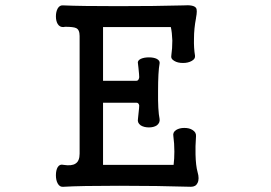

<svg xmlns="http://www.w3.org/2000/svg" viewBox="-20 -715 1040 736"><path d="M285.2 -577.1V-126Q285.2 -97.7 269.5 -87.9Q254.9 -78.1 223.6 -83Q209 -86.9 201.2 -74.2Q194.3 -62.5 194.3 -43Q194.3 -24.4 201.2 -11.7Q209 2.9 223.6 1Q287.1 -2.9 436.5 -2.9Q585 -2.9 711.9 1Q730.5 1 737.3 -13.7Q745.1 -29.3 737.3 -55.7Q730.5 -80.1 729.5 -123Q728.5 -151.4 731.4 -193.4Q732.4 -208 717.8 -216.8Q706.1 -224.6 686.5 -224.6Q668 -224.6 655.3 -216.8Q641.6 -208 644.5 -193.4Q648.4 -165 648.4 -133.8Q648.4 -106.4 645.5 -83H375V-321.3H502.9Q511.7 -321.3 513.7 -310.5Q513.7 -303.7 510.7 -277.3L508.8 -258.8Q505.9 -244.1 519.5 -234.4Q532.2 -226.6 550.8 -226.6Q569.3 -226.6 581.1 -234.4Q593.8 -244.1 591.8 -258.8Q585 -291 585.9 -365.2Q585.9 -440.4 591.8 -471.7Q593.8 -482.4 581.1 -489.3Q569.3 -495.1 550.8 -495.1Q532.2 -495.1 519.5 -489.3Q505.9 -482.4 508.8 -471.7L510.7 -455.1Q513.7 -426.8 513.7 -418.9Q511.7 -405.3 502.9 -405.3H375V-611.3H634.8Q639.6 -590.8 640.6 -559.6Q640.6 -529.3 636.7 -502Q633.8 -489.3 648.4 -481.4Q661.1 -473.6 681.6 -473.6Q701.2 -473.6 714.8 -481.4Q729.5 -489.3 727.5 -502Q722.7 -530.3 723.6 -566.4Q723.6 -605.5 731.4 -645.5V-646.5Q737.3 -676.8 731.4 -684.6Q722.7 -697.3 682.6 -694.3Q577.1 -691.4 432.6 -691.4Q287.1 -691.4 223.6 -694.3Q209 -696.3 201.2 -682.6Q194.3 -669.9 194.3 -652.3Q194.3 -634.8 201.2 -623Q209 -610.4 223.6 -611.3L229.5 -612.3Q261.7 -612.3 271.5 -607.4Q285.2 -601.6 285.2 -577.1Z"/></svg>

Font: GungsuhChe
Style: Regular
Weight: 400
Monospace: yes
Version: Version 2.21